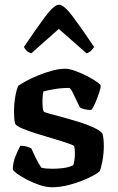

<svg xmlns="http://www.w3.org/2000/svg" viewBox="-20 -790 497 810"><path d="M200 0Q175 0 147 -9.5Q119 -19 94 -32Q69 -45 52.5 -57Q36 -69 34 -75Q34 -102 45 -130Q56 -158 66 -175Q83 -175 95 -171Q107 -167 112 -164Q119 -148 131 -123.5Q143 -99 154 -83Q162 -80 177 -79Q192 -78 202 -78Q223 -78 247 -81Q271 -84 289 -93Q296 -113 296 -146Q296 -161 293 -173Q291 -177 266.5 -185.5Q242 -194 206.5 -204.5Q171 -215 135.5 -226Q100 -237 74 -248Q48 -259 44 -268Q41 -278 40 -293Q39 -308 39 -322Q39 -350 44 -380Q49 -410 57 -428Q68 -436 91 -448.5Q114 -461 142.5 -472.5Q171 -484 200.5 -492Q230 -500 255 -500Q272 -500 297 -491Q322 -482 346.5 -469.5Q371 -457 388 -445Q405 -433 405 -428Q405 -419 398 -398Q391 -377 382 -356Q373 -335 365 -326Q348 -326 335 -329.5Q322 -333 317 -337Q300 -371 289 -395Q278 -419 271 -419Q238 -419 206.5 -413.5Q175 -408 163 -404Q161 -395 160 -383.5Q159 -372 159 -361Q159 -350 160 -339Q161 -328 164 -320Q167 -316 190 -310Q213 -304 246 -295Q279 -286 313 -275.5Q347 -265 374 -252.5Q401 -240 412 -227Q415 -217 416.5 -203Q418 -189 418 -175Q418 -142 412 -110Q406 -78 400 -67Q385 -54 350.5 -38Q316 -22 275.5 -11Q235 0 200 0ZM112 -565Q101 -568 92.5 -576Q84 -584 81 -592Q132 -668 170 -719Q208 -770 229 -770Q250 -770 288 -719Q326 -668 377 -592Q373 -585 364.5 -576.5Q356 -568 345 -565L228 -668Z"/></svg>

Font: Texturina 72pt
Style: Bold
Weight: 700
Designer: Guillermo Torres Carreño
Foundry: Omnibus-Type
Version: Version 1.002; ttfautohint (v1.8.3)